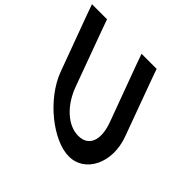

<svg xmlns="http://www.w3.org/2000/svg" viewBox="-444 -993 1268 1268"><g transform="rotate(45 190.0 -359.5)"><path d="M-232.6 -700 -257.1 -769H-116.4L-91.4 -699L52.7 -306C101 -175 199 -89 293.8 -90C389.9 -90 425.3 -174 375.7 -306L230.4 -700L205.9 -769H346.9L371.7 -699L515.7 -306C583.9 -121 495.4 51 345.4 50C196.7 50 -17.8 -120 -87.3 -306Z"/></g></svg>

Font: Nordica Plus
Style: NordicaClassicRgCondOpObl
Weight: 500
Version: Version 1.01